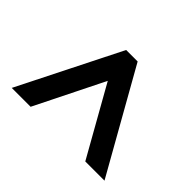

<svg xmlns="http://www.w3.org/2000/svg" viewBox="-101 -993 827 827"><g transform="rotate(45 313.0 -579.0)"><path d="M31 -347H146L302 -661L479 -347H596L334 -811H264Z"/></g></svg>

Font: Noto Sans Telugu UI
Style: Bold
Weight: 700
Designer: Jelle Bosma - Monotype Design Team
Foundry: Monotype Imaging Inc.
Version: Version 2.005